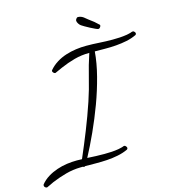

<svg xmlns="http://www.w3.org/2000/svg" viewBox="-242 -1053 1119 1248"><g transform="rotate(-15 317.5 -429.0)"><path d="M735.4 -739.3Q735.4 -731.4 729.5 -728.5Q699.2 -713.9 663.6 -706.5Q627.9 -699.2 590.8 -696.3Q553.7 -693.4 517.1 -693.8Q480.5 -694.3 447.3 -694.3Q441.4 -618.2 418.9 -531.2Q396.5 -444.3 364.3 -357.4Q332 -270.5 294.4 -188Q256.8 -105.5 220.7 -38.1Q250 -36.1 278.8 -35.2Q307.6 -34.2 335.9 -34.2Q360.4 -34.2 384.3 -35.6Q408.2 -37.1 431.6 -41Q438.5 -43 444.3 -43.9Q450.2 -44.9 457 -46.9Q461.9 -47.9 465.3 -49.8Q468.8 -51.8 473.6 -51.8Q478.5 -51.8 483.9 -45.4Q489.3 -39.1 489.3 -34.2Q489.3 -26.4 483.4 -23.4Q452.1 -8.8 415.5 -1.5Q378.9 5.9 340.8 8.3Q302.7 10.7 265.1 10.3Q227.5 9.8 193.4 9.8Q190.4 12.7 186.5 12.7Q182.6 12.7 178.7 9.8H163.1Q111.3 10.7 63 23.9Q14.6 37.1 -32.2 56.6Q-43.9 61.5 -55.7 67.9Q-67.4 74.2 -80.1 79.1H-83Q-88.9 79.1 -94.2 73.7Q-99.6 68.4 -99.6 62.5Q-99.6 58.6 -97.7 54.7Q-76.2 28.3 -46.9 10.3Q-17.6 -7.8 15.6 -19Q48.8 -30.3 83.5 -35.2Q118.2 -40 150.4 -40Q159.2 -40 168 -39.6Q176.8 -39.1 185.5 -39.1Q222.7 -125 257.3 -211.9Q292 -298.8 322.3 -388.7Q347.7 -464.8 366.2 -541.5Q384.8 -618.2 410.2 -694.3H409.2Q357.4 -694.3 309.1 -681.2Q260.7 -668 213.9 -647.5Q202.1 -642.6 189.9 -636.7Q177.7 -630.9 166 -626L163.1 -625Q157.2 -625 151.4 -630.9Q145.5 -636.7 145.5 -642.6Q145.5 -646.5 148.4 -649.4Q170.9 -675.8 200.7 -694.3Q230.5 -712.9 264.2 -723.6Q297.9 -734.4 333 -739.3Q368.2 -744.1 401.4 -744.1Q446.3 -744.1 490.2 -741.2Q534.2 -738.3 579.1 -738.3Q603.5 -738.3 627.9 -739.7Q652.3 -741.2 676.8 -745.1Q683.6 -747.1 689.9 -748Q696.3 -749 702.1 -751Q707 -752.9 710.9 -754.4Q714.8 -755.9 719.7 -755.9Q724.6 -755.9 730 -750Q735.4 -744.1 735.4 -739.3ZM525.4 -848.6Q525.4 -842.8 520 -835.9Q514.6 -829.1 508.8 -829.1Q502.9 -829.1 488.3 -835.9Q473.6 -842.8 456.5 -851.6Q439.5 -860.4 424.8 -869.1Q410.2 -877.9 404.3 -881.8Q396.5 -886.7 389.2 -897.9Q381.8 -909.2 381.8 -918.9Q381.8 -923.8 387.2 -931.2Q392.6 -938.5 397.5 -938.5Q418 -938.5 435.5 -925.8Q442.4 -920.9 448.2 -915.5Q454.1 -910.2 460.9 -905.3Q496.1 -880.9 524.4 -852.5Q524.4 -851.6 524.9 -850.6Q525.4 -849.6 525.4 -848.6Z"/></g></svg>

Font: Calligraffitti
Style: Regular
Weight: 400
Designer: Dathan Boardman
Foundry: Open Window
Version: Version 1.002